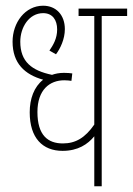

<svg xmlns="http://www.w3.org/2000/svg" viewBox="-20 -652 465 672"><path d="M425 -596V-622H255V-596H310V-216C278 -170 245 -150 200 -150C148 -150 111 -178 111 -260C111 -338 154 -371 205 -371C215 -371 223 -370 230 -369L233 -395C226 -396 216 -397 204 -397C187 -397 173 -394 162 -390C91 -405 51 -436 51 -506C51 -557 82 -606 131 -606C164 -606 180 -582 180 -549C180 -517 166 -494 153 -475L176 -462C191 -482 207 -515 207 -550C207 -600 176 -632 131 -632C68 -632 24 -573 24 -506C24 -430 67 -391 131 -373C99 -348 84 -306 84 -259C84 -169 129 -124 199 -124C253 -124 287 -147 310 -175V0H336V-596Z"/></svg>

Font: Noto Sans ExtraCondensed Thin
Style: Italic
Weight: 100
Width: 2
Italic angle: -12°
Designer: Monotype Design Team
Foundry: Monotype Imaging Inc.
Version: Version 2.013